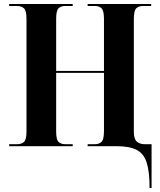

<svg xmlns="http://www.w3.org/2000/svg" viewBox="-20 -734 804 964"><path d="M731 210Q731 128 716.5 82.5Q702 37 666 18.5Q630 0 566 0H420V-10H456Q478 -10 490 -22Q502 -34 502 -76V-368H262V-74Q262 -33 274 -21.5Q286 -10 308 -10H345V0H26V-10H66Q88 -10 100.5 -21.5Q113 -33 113 -74V-639Q113 -680 100.5 -692Q88 -704 64 -704H26V-714H345V-704H308Q286 -704 274 -692.5Q262 -681 262 -640V-378H502V-639Q502 -680 490 -692Q478 -704 456 -704H420V-714H739V-704H698Q676 -704 664 -692Q652 -680 652 -639V-72Q652 -36 667 -23Q682 -10 707 -10H741V210Z"/></svg>

Font: Noto Serif Display SemiCondensed
Style: Bold
Weight: 700
Width: 4
Designer: Monotype Design Team
Foundry: Monotype Imaging Inc.
Version: Version 2.009